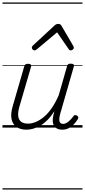

<svg xmlns="http://www.w3.org/2000/svg" viewBox="-20 -1030 686 1550"><path d="M194 17Q147 17 115 -4Q83 -25 73.5 -67.5Q64 -110 83 -174L176 -495Q180 -506 186 -510.5Q192 -515 206 -515Q222 -515 228 -509Q234 -503 231 -492L136 -167Q124 -125 127 -94.5Q130 -64 149.5 -48Q169 -32 207 -32Q236 -32 268 -45Q300 -58 333 -85Q366 -112 396.5 -155.5Q427 -199 454 -261L521 -495Q525 -508 531 -512Q537 -516 550 -516Q567 -516 573.5 -510.5Q580 -505 576 -493L466 -111Q459 -85 458.5 -67Q458 -49 466 -39.5Q474 -30 489 -30Q505 -30 520 -39.5Q535 -49 548.5 -63Q562 -77 572 -91Q576 -98 583 -100.5Q590 -103 601 -97Q611 -91 612 -83.5Q613 -76 608 -68Q597 -49 578.5 -29Q560 -9 536 4Q512 17 482 17Q459 17 443 9.5Q427 2 417.5 -12.5Q408 -27 406 -47.5Q404 -68 410 -95L419 -132Q392 -90 363 -61Q334 -32 304 -15Q274 2 246 9.5Q218 17 194 17ZM259 -623Q251 -623 244 -630Q237 -637 237 -645Q237 -650 239 -654Q241 -658 245 -662L421 -825Q429 -832 436 -834.5Q443 -837 451 -837Q458 -837 464.5 -834Q471 -831 475 -824L571 -660Q573 -655 574.5 -651.5Q576 -648 576 -644Q576 -635 567 -629Q558 -623 551 -623Q545 -623 541 -626Q537 -629 534 -634L441 -769L280 -634Q273 -629 268.5 -626Q264 -623 259 -623ZM0 490H646V500H0ZM0 -20H646V0H0ZM0 -505H646V-500H0ZM0 -1010H646V-1000H0Z"/></svg>

Font: Playwrite TZ Guides
Style: Regular
Weight: 400
Designer: Veronika Burian, José Scaglione
Foundry: TypeTogether
Version: Version 1.003